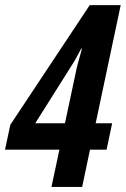

<svg xmlns="http://www.w3.org/2000/svg" viewBox="-33 -737 496 757"><path d="M169.9 0 201.2 -147H-13.2L7.8 -245.1L320.8 -716.8H442.9L344.2 -251H409.2L387.2 -147H321.8L291 0ZM106 -251H223.1L270 -471.2Q272.5 -481.9 276.1 -494.6Q279.8 -507.3 283.4 -520.5Q287.1 -533.7 290 -544.9H287.1Q272 -517.1 264.2 -502.9Q256.3 -488.8 249 -478Z"/></svg>

Font: Open Sans Condensed
Style: Italic
Weight: 400
Width: 3
Italic angle: -12°
Designer: Monotype Design Team
Foundry: Monotype Imaging Inc.
Version: Version 3.000